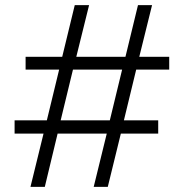

<svg xmlns="http://www.w3.org/2000/svg" viewBox="-20 -730 718 750"><path d="M641 -458H512L464 -260H598V-208H452L401 0H346L397 -208H205L155 0H99L150 -208H37V-260H163L211 -458H80V-508H223L272 -710H328L278 -508H470L519 -710H574L524 -508H641ZM409 -260 457 -458H265L217 -260Z"/></svg>

Font: Rising Sun Light
Style: Regular
Weight: 300
Designer: Matt McInerney, Pablo Impallari, Rodrigo Fuenzalida (Raleway font), Stephen Hutchings (Greek), Cristiano Sobral (main ch
Foundry: The Rising Sun Project Authors
Version: Version 4.327; ttfautohint (v1.8.4.7-5d5b-dirty)